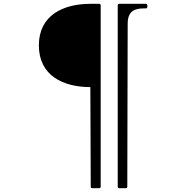

<svg xmlns="http://www.w3.org/2000/svg" viewBox="-20 -863 970 1003"><path d="M506 112V-835C506 -840 503 -843 498 -843H452C310 -843 183 -783 183 -626C183 -468 310 -408 452 -408L454 112C454 118 457 120 462 120H498C503 120 506 117 506 112ZM645 112 647 -739C647 -807 686 -819 730 -819H742C748 -819 750 -824 750 -831C750 -837 749 -843 742 -843H603C598 -843 595 -840 595 -835V112C595 117 598 120 603 120H637C642 120 645 118 645 112Z"/></svg>

Font: Shippori Mincho OTF
Style: Bold
Weight: 800
Designer: FONTDASU
Foundry: FONTDASU / Google Inc. / but / Adobe
Version: Version 3.300;hotconv 1.0.109;makeotfexe 2.5.65596